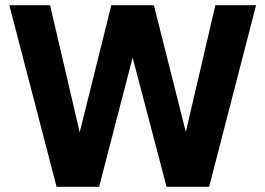

<svg xmlns="http://www.w3.org/2000/svg" viewBox="-20 -720 1023 740"><path d="M198 0 16 -700H173L306 -129H267L409 -700H573L717 -129H677L810 -700H967L786 0H622L473 -567H509L362 0Z"/></svg>

Font: Inclusive Sans
Style: Bold
Weight: 700
Designer: Olivia King
Foundry: Olivia King
Version: Version 2.004